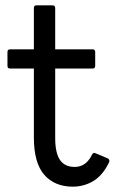

<svg xmlns="http://www.w3.org/2000/svg" viewBox="-20 -690 437 720"><path d="M253 10Q185 10 146 -34.5Q107 -79 107 -175V-433H18Q8 -433 8 -443V-495Q8 -505 18 -505H107V-660Q107 -670 117 -670H176Q187 -670 187 -660V-505H327Q337 -505 337 -495V-443Q337 -433 327 -433H187V-173Q187 -116 205 -90Q223 -64 260 -64Q303 -64 325 -110Q330 -120 339 -115L384 -96Q394 -91 388 -79Q364 -31 329 -10.5Q294 10 253 10Z"/></svg>

Font: LINE Seed Sans
Style: Regular
Weight: 400
Designer: LINE VX Design & Dalton Maag Ltd & Sandoll Inc
Foundry: Dalton Maag Ltd
Version: Version 1.003